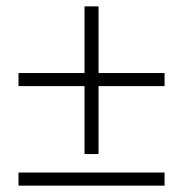

<svg xmlns="http://www.w3.org/2000/svg" viewBox="-20 -582 574 602"><path d="M245 -99V-562H289V-99ZM496 -312H38V-353H496ZM496 0H38V-41H496Z"/></svg>

Font: Source Serif 4 Light
Style: Regular
Weight: 300
Designer: Frank Grießhammer
Foundry: Adobe Systems Incorporated
Version: Version 4.004;hotconv 1.0.116;makeotfexe 2.5.65601